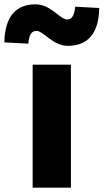

<svg xmlns="http://www.w3.org/2000/svg" viewBox="-79 -868 479 888"><path d="M72 0H249V-569H72ZM235 -656C324 -656 378 -710 380 -831L269 -837C264 -794 253 -778 232 -778C198 -778 156 -848 86 -848C-4 -848 -56 -794 -59 -672L52 -666C56 -710 68 -725 90 -725C123 -725 164 -656 235 -656Z"/></svg>

Font: Noto Sans CJK Black
Style: Bold
Weight: 900
Designer: Ryoko NISHIZUKA (kana & ideographs); Paul D. Hunt (Latin, Greek & Cyrillic); Wenlong ZHANG (bopomofo); Sandoll Communica
Foundry: Adobe Systems Incorporated
Version: Version 1.000;PS 1;hotconv 1.0.78;makeotf.lib2.5.61930